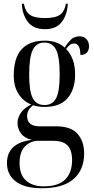

<svg xmlns="http://www.w3.org/2000/svg" viewBox="-20 -761 502 1020"><path d="M202 239Q112 239 64.5 203.5Q17 168 17 105Q17 -1 149 -18Q110 -27 91.5 -52Q73 -77 73 -107Q73 -135 90.5 -161Q108 -187 146 -206Q104 -222 78.5 -262Q53 -302 53 -360Q53 -545 219 -545Q283 -545 324 -508Q335 -528 354 -548Q373 -568 403 -568Q427 -568 440 -552.5Q453 -537 453 -515Q453 -495 442 -482Q431 -469 407 -469Q407 -530 373 -530Q352 -530 331 -501Q354 -478 366.5 -444.5Q379 -411 379 -365Q379 -287 339.5 -240Q300 -193 218 -193Q203 -193 186.5 -195Q170 -197 156 -202Q138 -188 131 -174Q124 -160 124 -145Q124 -90 190 -90H277Q357 -90 392 -50Q427 -10 427 55Q427 140 371.5 189.5Q316 239 202 239ZM216 -203Q259 -203 278 -239Q297 -275 297 -365Q297 -462 277 -498.5Q257 -535 215 -535Q174 -535 154.5 -497Q135 -459 135 -364Q135 -276 154 -239.5Q173 -203 216 -203ZM212 229Q290 229 326.5 192.5Q363 156 363 88Q363 39 340 13Q317 -13 260 -13H184Q143 -13 113.5 16Q84 45 84 105Q84 168 118.5 198.5Q153 229 212 229ZM219 -606Q157 -606 127.5 -645.5Q98 -685 96 -741H107Q114 -700 138.5 -682.5Q163 -665 219 -665Q274 -665 298.5 -682.5Q323 -700 330 -741H340Q338 -685 309 -645.5Q280 -606 219 -606Z"/></svg>

Font: Noto Serif Display Condensed
Style: Regular
Weight: 400
Width: 3
Designer: Monotype Design Team
Foundry: Monotype Imaging Inc.
Version: Version 2.009